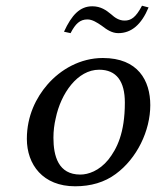

<svg xmlns="http://www.w3.org/2000/svg" viewBox="-20 -642 546 672"><path d="M146 -346C107 -301 74 -237 74 -156C74 -66 130 10 243 10C298 10 346 -4 385 -33C459 -87 506 -184 506 -274C506 -360 463 -439 340 -439C261 -439 192 -399 146 -346ZM327 -398C388 -398 417 -357 417 -283C417 -176 389 -121 359 -83C327 -44 289 -31 261 -31C184 -31 167 -96 167 -160C167 -184 170 -207 175 -228C193 -315 251 -398 327 -398ZM416 -570C397 -570 382 -580 369 -592C352 -606 333 -620 303 -620C260 -620 231 -590 204 -531L227 -526C244 -559 260 -574 286 -574C303 -574 320 -563 336 -552C354 -538 372 -526 394 -526C440 -526 475 -556 500 -616L477 -622C455 -580 438 -570 416 -570Z"/></svg>

Font: Libertinus Sans
Style: Italic
Weight: 400
Italic angle: -12°
Designer: Philipp H. Poll, Khaled Hosny
Foundry: Caleb Maclennan
Version: Version 7.050;RELEASE